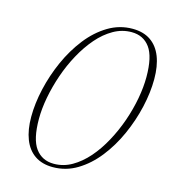

<svg xmlns="http://www.w3.org/2000/svg" viewBox="-106 -781 780 877"><g transform="rotate(15 284.0 -342.5)"><path d="M106 -187Q106 -91 137.2 -48.5Q168.5 -6 224 -6Q269.5 -6 309.5 -29Q349.5 -52 383.8 -91.2Q418 -130.5 445.2 -180.8Q472.5 -231 491.8 -286.2Q511 -341.5 521 -396Q531 -450.5 531 -498Q531 -594 500 -636.5Q469 -679 413 -679Q368 -679 327.8 -656Q287.5 -633 253.5 -593.8Q219.5 -554.5 192 -504.2Q164.5 -454 145.5 -398.8Q126.5 -343.5 116.2 -289Q106 -234.5 106 -187ZM413.5 -695Q465 -695 499.2 -671.5Q533.5 -648 550.8 -603.8Q568 -559.5 568 -498Q568 -435 552 -365Q536 -295 506.2 -228.5Q476.5 -162 434 -108Q391.5 -54 338.5 -22Q285.5 10 223.5 10Q173 10 138.5 -13.5Q104 -37 86.8 -81.2Q69.5 -125.5 69.5 -187Q69.5 -250 85.5 -320Q101.5 -390 131.2 -456.5Q161 -523 203.2 -577Q245.5 -631 298.8 -663Q352 -695 413.5 -695Z"/></g></svg>

Font: Newsreader 36pt ExtraLight
Style: Italic
Weight: 250
Italic angle: -17°
Designer: Hugues Gentile
Foundry: Production Type
Version: Version 1.003